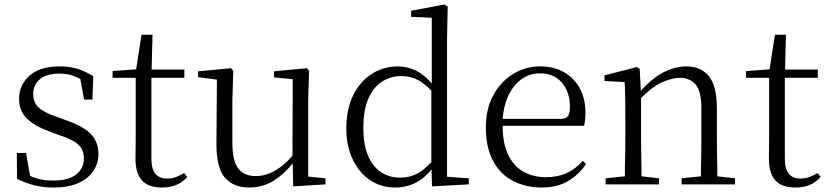

<svg xmlns="http://www.w3.org/2000/svg" viewBox="-20 -822 3694 856"><path d="M219 14Q172 14 134.5 4.5Q97 -5 56 -24L55 -140H96L114 -38Q128 -31 142 -27Q173 -17 218 -17Q286 -17 320 -44.5Q354 -72 354 -115Q354 -152 331 -175.5Q308 -199 246 -219L195 -238Q135 -260 100 -293.5Q65 -327 65 -382Q65 -443 111.5 -484.5Q158 -526 246 -526Q290 -526 324.5 -515.5Q359 -505 396 -482L392 -378H355L338 -470Q321 -479 304 -485Q276 -494 245 -494Q187 -494 157.5 -468.5Q128 -443 128 -403Q128 -365 152.5 -342.5Q177 -320 231 -302L280 -284Q356 -257 387.5 -222Q419 -187 419 -135Q419 -95 396.5 -60.5Q374 -26 330 -6Q286 14 219 14Z M702 14Q641 14 612.5 -18Q584 -50 584 -115Q584 -138 584.5 -156.5Q585 -175 585 -201V-475H482V-505L587 -513L611 -667H660L656 -512H802V-475H655V-116Q655 -69 672.5 -47.5Q690 -26 724 -26Q747 -26 764 -32.5Q781 -39 801 -50L815 -33Q795 -10 767 2Q739 14 702 14Z M1091 14Q1021 14 982.5 -30Q944 -74 945 -185L947 -467L863 -478V-504L1010 -518L1020 -506L1016 -379V-187Q1016 -104 1042.5 -70.5Q1069 -37 1120 -37Q1167 -37 1211 -64Q1251 -88 1284 -128L1285 -469L1202 -477V-504L1348 -518L1358 -506L1354 -379V-35L1431 -27V0L1287 9L1285 -94Q1249 -48 1203 -18Q1153 14 1091 14Z M1741 14Q1678 14 1629 -19.5Q1580 -53 1552 -112.5Q1524 -172 1524 -249Q1524 -335 1554.5 -397Q1585 -459 1637.5 -492.5Q1690 -526 1755 -526Q1797 -526 1839 -505Q1873 -487 1905 -450V-743L1813 -747V-774L1961 -802L1976 -793L1973 -643V-34L2070 -27V0L1906 9L1904 -67Q1874 -29 1837 -9Q1793 14 1741 14ZM1903 -418Q1872 -450 1844 -465Q1810 -483 1770 -483Q1723 -483 1684.5 -459Q1646 -435 1623 -384Q1600 -333 1600 -251Q1600 -176 1621.5 -126.5Q1643 -77 1680 -53.5Q1717 -30 1764 -30Q1807 -30 1842 -49Q1872 -65 1903 -100Z M2396 14Q2324 14 2267 -15.5Q2210 -45 2178 -105Q2146 -165 2146 -254Q2146 -337 2179.5 -398Q2213 -459 2268 -492.5Q2323 -526 2388 -526Q2451 -526 2496.5 -499Q2542 -472 2566 -426Q2590 -380 2590 -321Q2590 -285 2584 -261H2221Q2221 -184 2245 -133Q2270 -81 2313.5 -56.5Q2357 -32 2414 -32Q2467 -32 2507 -50.5Q2547 -69 2578 -105L2593 -91Q2560 -42 2511.5 -14Q2463 14 2396 14ZM2221 -292H2479Q2504 -292 2512.5 -305Q2521 -318 2521 -346Q2521 -410 2486 -452.5Q2451 -495 2386 -495Q2340 -495 2302.5 -467Q2265 -439 2243 -388Q2225 -346 2221 -292Z M2680 0V-27L2766 -36Q2766 -49 2766 -65Q2767 -106 2767.5 -150Q2768 -194 2768 -227V-285Q2768 -337 2767.5 -378Q2767 -419 2765 -456L2675 -461V-486L2819 -523L2832 -515L2837 -417Q2885 -471 2933 -497Q2987 -526 3040 -526Q3104 -526 3140 -483Q3176 -440 3176 -338V-227Q3176 -193 3176.5 -149Q3177 -105 3178 -64Q3178 -49 3178 -36L3257 -27V0H3019V-27L3105 -36Q3105 -49 3105 -64Q3106 -105 3106.5 -149Q3107 -193 3107 -227V-339Q3107 -415 3081.5 -445Q3056 -475 3011 -475Q2977 -475 2929 -454Q2887 -434 2838 -385V-227Q2838 -194 2838.5 -150Q2839 -106 2840 -65Q2840 -49 2840 -36L2918 -27V0Z M3526 14Q3465 14 3436.5 -18Q3408 -50 3408 -115Q3408 -138 3408.5 -156.5Q3409 -175 3409 -201V-475H3306V-505L3411 -513L3435 -667H3484L3480 -512H3626V-475H3479V-116Q3479 -69 3496.5 -47.5Q3514 -26 3548 -26Q3571 -26 3588 -32.5Q3605 -39 3625 -50L3639 -33Q3619 -10 3591 2Q3563 14 3526 14Z"/></svg>

Font: Early Summer Mincho Light
Style: Regular
Weight: 300
Designer: GuiWonder
Version: Version 1.002